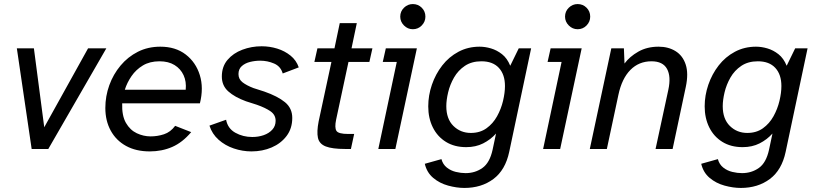

<svg xmlns="http://www.w3.org/2000/svg" viewBox="-20 -734 4017 946"><path d="M136 0 63 -496H147L198 -107L414 -496H504L218 0Z M718 12Q650 12 601 -15Q552 -42 525.5 -90.5Q499 -139 499 -202Q499 -260 518.5 -314Q538 -368 574 -411Q610 -454 659.5 -479Q709 -504 770 -504Q845 -504 895 -465.5Q945 -427 964.5 -364Q984 -301 965 -225H582Q580 -164 600.5 -128.5Q621 -93 654 -77.5Q687 -62 722 -62Q756 -62 788 -72.5Q820 -83 843 -114L922 -83Q879 -32 828.5 -10Q778 12 718 12ZM595 -292H895Q899 -332 884.5 -363.5Q870 -395 840 -413.5Q810 -432 766 -432Q718 -432 684 -411.5Q650 -391 628 -359Q606 -327 595 -292Z M1219 12Q1175 12 1132 -2.5Q1089 -17 1057 -45.5Q1025 -74 1012 -115L1094 -144Q1102 -101 1139.5 -80Q1177 -59 1223 -59Q1253 -59 1279 -68Q1305 -77 1321.5 -95Q1338 -113 1338 -139Q1338 -168 1313 -185.5Q1288 -203 1245 -218L1192 -235Q1137 -255 1105 -283.5Q1073 -312 1073 -357Q1073 -406 1101 -439Q1129 -472 1174 -489Q1219 -506 1269 -506Q1309 -506 1346 -494.5Q1383 -483 1411.5 -460Q1440 -437 1452 -402L1373 -372Q1363 -407 1330.5 -421Q1298 -435 1262 -435Q1237 -435 1212.5 -429Q1188 -423 1171.5 -408.5Q1155 -394 1155 -369Q1155 -344 1175 -328.5Q1195 -313 1229 -300L1282 -283Q1348 -260 1384 -230.5Q1420 -201 1420 -153Q1420 -101 1392 -64Q1364 -27 1318.5 -7.5Q1273 12 1219 12Z M1680 0Q1617 0 1585 -12.5Q1553 -25 1546.5 -55Q1540 -85 1550 -136L1613 -429H1529L1544 -496H1628L1654 -620H1738L1712 -496H1815L1800 -429H1697L1636 -144Q1628 -105 1637.5 -89.5Q1647 -74 1695 -74H1725L1709 0Z M1844 0 1935 -429H1866L1881 -496H2034L1928 0ZM2014 -590Q1989 -590 1970.5 -608.5Q1952 -627 1952 -652Q1952 -678 1970.5 -696Q1989 -714 2014 -714Q2040 -714 2058 -696Q2076 -678 2076 -652Q2076 -627 2058 -608.5Q2040 -590 2014 -590Z M2268 192Q2230 192 2188 180.5Q2146 169 2114.5 142.5Q2083 116 2073 73L2155 50Q2162 76 2181.5 91.5Q2201 107 2226 113Q2251 119 2274 119Q2321 119 2357 93.5Q2393 68 2407 4L2424 -76Q2397 -46 2360.5 -27.5Q2324 -9 2277 -9Q2219 -9 2177 -35Q2135 -61 2112.5 -106.5Q2090 -152 2090 -210Q2090 -264 2108 -316.5Q2126 -369 2159 -411.5Q2192 -454 2239 -479Q2286 -504 2343 -504Q2370 -504 2399 -495.5Q2428 -487 2453.5 -467Q2479 -447 2494 -410L2536 -496H2597L2489 14Q2470 104 2411 148Q2352 192 2268 192ZM2300 -79Q2345 -79 2377 -102Q2409 -125 2429 -161Q2449 -197 2458.5 -237Q2468 -277 2468 -310Q2468 -367 2438 -399.5Q2408 -432 2352 -432Q2304 -432 2270.5 -409.5Q2237 -387 2217 -352Q2197 -317 2188 -279Q2179 -241 2179 -211Q2179 -148 2214 -113.5Q2249 -79 2300 -79Z M2656 0 2747 -429H2678L2693 -496H2846L2740 0ZM2826 -590Q2801 -590 2782.5 -608.5Q2764 -627 2764 -652Q2764 -678 2782.5 -696Q2801 -714 2826 -714Q2852 -714 2870 -696Q2888 -678 2888 -652Q2888 -627 2870 -608.5Q2852 -590 2826 -590Z M2886 0 2992 -496H3054L3057 -421Q3082 -455 3125 -479.5Q3168 -504 3225 -504Q3273 -504 3308.5 -482Q3344 -460 3358.5 -416Q3373 -372 3359 -306L3294 0H3210L3273 -292Q3287 -357 3266.5 -394.5Q3246 -432 3190 -432Q3128 -432 3086 -389.5Q3044 -347 3027 -267L2970 0Z M3630 192Q3592 192 3550 180.5Q3508 169 3476.5 142.5Q3445 116 3435 73L3517 50Q3524 76 3543.5 91.5Q3563 107 3588 113Q3613 119 3636 119Q3683 119 3719 93.5Q3755 68 3769 4L3786 -76Q3759 -46 3722.5 -27.5Q3686 -9 3639 -9Q3581 -9 3539 -35Q3497 -61 3474.5 -106.5Q3452 -152 3452 -210Q3452 -264 3470 -316.5Q3488 -369 3521 -411.5Q3554 -454 3601 -479Q3648 -504 3705 -504Q3732 -504 3761 -495.5Q3790 -487 3815.5 -467Q3841 -447 3856 -410L3898 -496H3959L3851 14Q3832 104 3773 148Q3714 192 3630 192ZM3662 -79Q3707 -79 3739 -102Q3771 -125 3791 -161Q3811 -197 3820.5 -237Q3830 -277 3830 -310Q3830 -367 3800 -399.5Q3770 -432 3714 -432Q3666 -432 3632.5 -409.5Q3599 -387 3579 -352Q3559 -317 3550 -279Q3541 -241 3541 -211Q3541 -148 3576 -113.5Q3611 -79 3662 -79Z"/></svg>

Font: Atkinson Hyperlegible Next
Style: Italic
Weight: 400
Italic angle: -12°
Designer: Elliott Scott, Megan Eiswerth, Linus Boman, Theodore Petrosky, Letters from Sweden
Foundry: Applied Design Works, Letters from Sweden
Version: Version 2.001